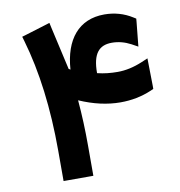

<svg xmlns="http://www.w3.org/2000/svg" viewBox="-74 -712 728 778"><g transform="rotate(-10 289.5 -322.5)"><path d="M336.4 -408.7C335.9 -408.7 335.4 -408.7 335 -409.2V-409.7C335 -489.7 362.8 -520 415 -520C441.9 -520 467.8 -513.2 492.7 -500L518.6 -485.8L521.5 -515.1L528.8 -586.9L529.8 -599.1L519.5 -605.5C484.9 -627.4 446.3 -638.2 404.8 -638.2C299.8 -638.2 239.7 -564.9 231.4 -441.9C231.9 -442.4 224.1 -445.8 224.6 -445.8L184.6 -622.6L180.2 -643.1L159.7 -636.7L80.1 -612.3L62 -606.9L67.4 -588.4C106 -455.6 125.5 -301.8 125.5 -127V-21.5V-2H145H228.5H248V-21.5V-127C248 -190.9 245.6 -252.9 240.2 -314C298.3 -288.6 354.5 -275.9 408.7 -275.9C454.1 -275.9 496.6 -284.2 536.6 -301.3L548.3 -306.6V-319.8L546.9 -403.8L546.4 -432.6L520 -421.4C484.9 -406.7 451.2 -399.4 418.5 -399.4C389.6 -399.4 362.3 -402.3 336.4 -408.7Z"/></g></svg>

Font: Shabnam
Style: Bold
Weight: 700
Foundry: DejaVu fonts team - Redesigned by Saber Rastikerdar - Based on Vazir font
Version: Version 5.0.1